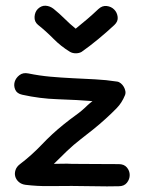

<svg xmlns="http://www.w3.org/2000/svg" viewBox="-20 -687 498 670"><path d="M394.5 -114.3Q413.1 -114.3 422.9 -102.5Q432.6 -90.8 432.6 -76.2Q432.6 -61.5 422.9 -49.3Q413.1 -37.1 394.5 -37.1Q353.5 -36.1 312.5 -37.1Q271.5 -38.1 230.5 -38.1Q189.5 -38.1 149.9 -37.6Q110.4 -37.1 69.3 -42Q54.7 -43.9 45.4 -52.2Q36.1 -60.5 33.2 -71.3Q30.3 -82 34.2 -93.8Q38.1 -105.5 49.8 -114.3Q90.8 -145.5 126 -182.6Q161.1 -219.7 201.2 -252Q222.7 -269.5 244.6 -285.2Q266.6 -300.8 286.1 -320.3Q290 -324.2 293.9 -327.1Q297.9 -330.1 302.7 -334Q241.2 -338.9 180.2 -340.8Q119.1 -342.8 57.6 -356.4Q39.1 -360.4 33.2 -374Q27.3 -387.7 31.2 -401.4Q35.2 -415 47.9 -424.8Q60.5 -434.6 79.1 -430.7Q117.2 -422.9 155.8 -419.4Q194.3 -416 233.4 -414.1Q272.5 -412.1 311.5 -410.2Q350.6 -408.2 388.7 -402.3Q395.5 -401.4 401.9 -396Q408.2 -390.6 412.1 -383.8Q416 -377 417.5 -369.1Q418.9 -361.3 416 -354.5Q405.3 -328.1 387.2 -309.6Q369.1 -291 348.6 -272.5Q327.1 -252.9 305.7 -235.8Q284.2 -218.8 261.7 -201.2Q236.3 -181.6 213.4 -159.7Q190.4 -137.7 168 -115.2Q183.6 -115.2 199.2 -115.7Q214.8 -116.2 230.5 -115.2Q271.5 -115.2 312.5 -114.7Q353.5 -114.3 394.5 -114.3ZM112.3 -600.6Q99.6 -611.3 100.6 -628.4Q101.6 -645.5 112.3 -656.2Q125 -668 139.6 -667Q154.3 -666 167 -656.2Q187.5 -639.6 205.6 -621.6Q223.6 -603.5 244.1 -586.9Q264.6 -603.5 284.2 -620.1Q303.7 -636.7 323.2 -655.3Q336.9 -668 352.5 -666Q368.2 -664.1 378.4 -653.8Q388.7 -643.6 390.6 -627.9Q392.6 -612.3 378.9 -599.6Q351.6 -574.2 323.2 -550.8Q294.9 -527.3 264.6 -505.9Q255.9 -501 244.6 -501Q233.4 -501 224.6 -505.9Q192.4 -525.4 166.5 -551.8Q140.6 -578.1 112.3 -600.6Z"/></svg>

Font: Schoolbell
Style: Regular
Weight: 400
Designer: Font Diner, Inc
Foundry: Font Diner, Inc
Version: Version 1.001